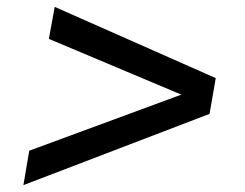

<svg xmlns="http://www.w3.org/2000/svg" viewBox="-20 -537 711 558"><path d="M48 1 65 -99 507 -262 122 -424 139 -517 607 -310 589 -206Z"/></svg>

Font: Archivo SemiExpanded Medium
Style: Italic
Weight: 500
Width: 6
Italic angle: -10°
Designer: Hector Gatti
Foundry: Omnibus-Type
Version: Version 2.001